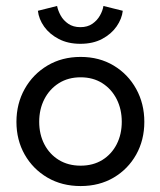

<svg xmlns="http://www.w3.org/2000/svg" viewBox="-20 -614 540 646"><path d="M251.3 12Q188.4 12 139.6 -16.5Q90.9 -45 63.1 -93.9Q35.3 -142.9 35.3 -204Q35.3 -265.1 63.1 -314.8Q90.9 -364.4 139.6 -393.4Q188.4 -422.5 251.3 -422.5Q314.1 -422.5 362.5 -393.4Q410.8 -364.4 438.2 -314.8Q465.6 -265.1 465.6 -204Q465.6 -142.9 438.2 -93.9Q410.8 -45 362.5 -16.5Q314.1 12 251.3 12ZM251.3 -56.6Q293.1 -56.6 324.3 -75.8Q355.4 -95.1 372.6 -128.6Q389.7 -162.1 389.7 -204.3Q389.7 -246.4 372.6 -280.3Q355.4 -314.2 324.3 -334.1Q293.1 -353.9 251.3 -353.9Q209.4 -353.9 178 -334.1Q146.6 -314.2 129.2 -280.3Q111.9 -246.4 111.9 -204.3Q111.9 -162.1 129.2 -128.6Q146.6 -95.1 178 -75.8Q209.4 -56.6 251.3 -56.6ZM393.1 -577.7Q390.1 -550.8 372.4 -525.2Q354.7 -499.6 323.8 -483.1Q292.9 -466.6 250.4 -466.6Q208.7 -466.6 177.8 -482.8Q146.8 -498.9 128.7 -524.2Q110.6 -549.6 107.5 -577.7L172.1 -593.9Q174.9 -578.9 184 -562.1Q193.1 -545.4 209.8 -534Q226.4 -522.6 250.4 -522.6Q274.4 -522.6 290.8 -534Q307.2 -545.4 316.5 -562.1Q325.8 -578.9 328 -593.9Z"/></svg>

Font: League Spartan Extralight
Style: Regular
Weight: 200
Foundry: The League of Moveable Type
Version: Version 2.300; ttfautohint (v1.8.3)